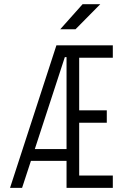

<svg xmlns="http://www.w3.org/2000/svg" viewBox="-20 -914 626 934"><path d="M28.8 0 254.4 -693.4H528.8V-633.3H365.2V-377.4H499.5V-316.9H365.2V-60.1H528.8V0H303.7V-131.3H130.4L87.4 0ZM149.4 -189H303.7V-636.2H295.4ZM272.9 -771.5 381.8 -893.6H467.8L347.2 -771.5Z"/></svg>

Font: Cascadia Code NF Light
Style: Regular
Weight: 300
Monospace: yes
Designer: Aaron Bell
Foundry: Saja Typeworks
Version: Version 2404.023; ttfautohint (v1.8.4)